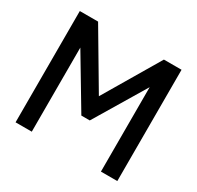

<svg xmlns="http://www.w3.org/2000/svg" viewBox="-151 -873 1072 1046"><g transform="rotate(30 385.5 -350.0)"><path d="M66 0V-700H181L388 -350L595 -700H706V0H603V-531L411 -211H358L168 -529V0Z"/></g></svg>

Font: Georama ExtraCondensed Thin Medium
Style: Regular
Weight: 500
Version: Version 1.001